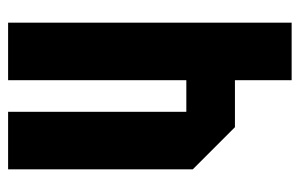

<svg xmlns="http://www.w3.org/2000/svg" viewBox="-153 -587 740 474"><g transform="rotate(90 217.0 -350.0)"><path d="M36 0V-700H178V-560H294L398 -456V0H256V-440H178V0Z"/></g></svg>

Font: Tektur Condensed SemiBold
Style: Regular
Weight: 600
Width: 3
Designer: Adam Jagosz
Foundry: Adam Jagosz
Version: Version 1.005;gftools[0.9.30]